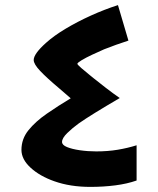

<svg xmlns="http://www.w3.org/2000/svg" viewBox="-20 -722 619 752"><path d="M334 10Q255 10 193 -12Q136 -32 100 -65Q64 -98 64 -135Q64 -178 91.5 -212Q119 -246 163 -276.5Q207 -307 257 -337L213 -375Q163 -417 137.5 -444Q112 -471 112 -487Q112 -511 160 -554Q191 -582 237 -609.5Q283 -637 336 -661Q389 -685 442 -702L483 -563Q458 -555 434.5 -546.5Q411 -538 388 -529Q365 -519 340.5 -507.5Q316 -496 299.5 -486Q283 -476 283 -472Q283 -469 299 -455Q315 -441 340.5 -420.5Q366 -400 394.5 -378Q423 -356 449 -338Q336 -272 289 -239Q264 -221 243.5 -201Q223 -181 223 -166Q223 -154 242.5 -146Q262 -138 293 -133.5Q324 -129 357 -129Q402 -129 441 -135.5Q480 -142 515 -153V-15Q478 -2 431.5 4Q385 10 334 10Z"/></svg>

Font: Noto Kufi Arabic ExtraBold
Style: Regular
Weight: 800
Designer: Monotype Design Team, David Williams, Khaled Hosny
Foundry: Google LLC
Version: Version 2.109; ttfautohint (v1.8.4.7-5d5b)